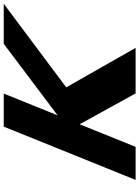

<svg xmlns="http://www.w3.org/2000/svg" viewBox="120 -862 741 1021"><g transform="rotate(-90 490.5 -351.5)"><path d="M746.4 -0.9 536.5 -369.8 981.1 -702.1H768L387.6 -415.7L503.4 -702.1H327.6L44.3 -0.9H220L340.2 -298.4L504.3 -0.9Z"/></g></svg>

Font: Hussar
Style: BdWideOblFour
Weight: 700
Foundry: Cannot Into Space Fonts
Version: Version 2.00